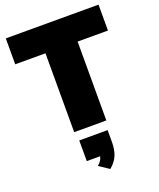

<svg xmlns="http://www.w3.org/2000/svg" viewBox="-177 -811 1003 1214"><g transform="rotate(-20 324.0 -204.0)"><path d="M215.8 0V-530.8H12.2V-705.1H636.2V-530.8H432.1V0ZM351.1 296.9 283.2 252Q312 229 317.9 199.2H228V60.1H418.9V140.1Q418.9 191.4 403.8 228.5Q388.7 265.6 351.1 296.9Z"/></g></svg>

Font: Mulish ExtraBlack
Style: Regular
Weight: 1000
Designer: Vernon Adams
Foundry: Vernon Adams
Version: Version 3.603; ttfautohint (v1.8.3)